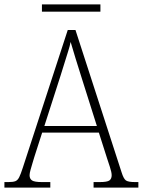

<svg xmlns="http://www.w3.org/2000/svg" viewBox="-22 -850 647 870"><path d="M-2 0V-25H16Q37 -25 47.5 -29Q58 -33 65 -47Q72 -61 81 -89L285 -714H320L529 -69Q538 -40 548.5 -32.5Q559 -25 590 -25H605V0H402V-25H430Q464 -25 474 -32.5Q484 -40 484 -56Q484 -69 476 -93.5Q468 -118 463 -133L426 -249H169L134 -140Q131 -130 126 -113.5Q121 -97 116.5 -81Q112 -65 112 -56Q112 -40 123 -32.5Q134 -25 168 -25H206V0ZM179 -279H417L349 -494Q334 -540 320.5 -585Q307 -630 298 -660Q295 -643 286.5 -616.5Q278 -590 269 -560.5Q260 -531 252 -506ZM168 -797V-830H433V-797Z"/></svg>

Font: Noto Serif Tamil SemiCondensed ExtraLight
Style: Italic
Weight: 200
Width: 4
Italic angle: -12°
Designer: Indian Type Foundry, Tom Grace, and the Monotype Design Team
Foundry: Monotype Imaging Inc.
Version: Version 2.003; ttfautohint (v1.8.4.7-5d5b)